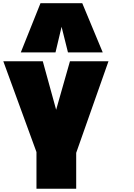

<svg xmlns="http://www.w3.org/2000/svg" viewBox="-29 -1153 816 1173"><path d="M232.4 -778.8 314 -482.4 398.4 -778.8H633.8L436.5 -219.2V0H193.8V-224.1L-8.8 -778.8ZM473.6 -1133.3 598.6 -833H386.2L347.2 -989.3L310.1 -833H98.1L218.3 -1133.3Z"/></svg>

Font: Coda Caption ExtraBold
Style: Regular
Weight: 800
Designer: vernon adams
Foundry: vernon adams
Version: Version 1.002